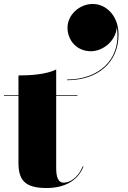

<svg xmlns="http://www.w3.org/2000/svg" viewBox="-20 -940 646 967"><path d="M320 -801C320 -738 365 -682 438 -682C499.5 -682 564 -734.5 568.5 -804C593 -634 471 -539.5 318 -539.5V-536C473 -536 577 -625.5 577 -766C577 -859 516 -920 447 -920C379 -920 320 -864 320 -801ZM400.5 -102 397 -102.5C372 -41.5 329 -20 301 -20C274 -20 263 -45 263 -95V-456.5H370V-460H263V-590C213 -565 133 -560 73 -560V-460H0V-456.5H73V-121C73 -36 102 7 214 7C315 7 376.5 -38 400.5 -102Z"/></svg>

Font: Bodoni* 48pt Fatface
Style: Regular
Weight: 900
Version: Version 2.3